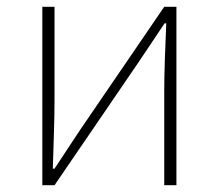

<svg xmlns="http://www.w3.org/2000/svg" viewBox="-20 -547 646 567"><path d="M105 0H141L389 -363L466 -478H471C468 -407 465 -336 465 -277V0H501V-527H465L217 -164C195 -131 163 -82 141 -49H136C138 -120 141 -191 141 -249V-527H105Z"/></svg>

Font: Noto Sans CJK Thin
Style: Regular
Weight: 100
Designer: Ryoko NISHIZUKA (kana & ideographs); Paul D. Hunt (Latin, Greek & Cyrillic); Wenlong ZHANG (bopomofo); Sandoll Communica
Foundry: Adobe Systems Incorporated
Version: Version 1.000;PS 1;hotconv 1.0.78;makeotf.lib2.5.61930